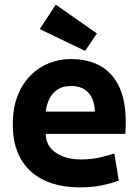

<svg xmlns="http://www.w3.org/2000/svg" viewBox="-20 -794 600 826"><path d="M324 12Q235 12 170 -18.5Q105 -49 70 -109.5Q35 -170 35 -259Q35 -329 55.5 -381.5Q76 -434 111.5 -469.5Q147 -505 191.5 -522.5Q236 -540 283 -540Q361 -540 414 -509Q467 -478 494 -418Q521 -358 521 -270Q521 -257 520.5 -242.5Q520 -228 519 -218H177Q177 -167 219.5 -137.5Q262 -108 329 -108Q370 -108 408.5 -116.5Q447 -125 472 -134L491 -17Q456 -4 415 4Q374 12 324 12ZM177 -314H388Q388 -342 378 -367Q368 -392 345.5 -408Q323 -424 286 -424Q250 -424 227 -408.5Q204 -393 192 -368Q180 -343 177 -314ZM346 -575 151 -669 220 -774 397 -650Z"/></svg>

Font: Ubuntu Sans Mono
Style: Regular
Weight: 400
Monospace: yes
Designer: Dalton Maag Ltd
Foundry: Dalton Maag Ltd
Version: Version 1.006